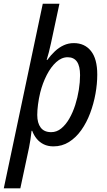

<svg xmlns="http://www.w3.org/2000/svg" viewBox="-57 -780 579 1036"><path d="M-36.6 236.3 173.8 -759.8H263.7L218.3 -547.9Q212.9 -522.5 206.8 -498.8Q200.7 -475.1 194.8 -456.5H198.2Q217.3 -482.9 239.3 -503.4Q261.2 -523.9 286.6 -535.6Q312 -547.4 341.3 -547.4Q399.9 -547.4 433.8 -504.9Q467.8 -462.4 467.8 -377.9Q467.8 -327.1 458 -273.2Q448.2 -219.2 429.2 -168.7Q410.2 -118.2 381.6 -77.9Q353 -37.6 315.4 -13.9Q277.8 9.8 231.4 9.8Q201.7 9.8 179.2 -1.2Q156.7 -12.2 141.1 -31.2Q125.5 -50.3 116.7 -74.2H113.3Q111.3 -52.7 107.4 -27.8Q103.5 -2.9 99.6 16.6L52.7 236.3ZM219.2 -66.9Q249 -66.9 273.4 -86.9Q297.9 -106.9 316.9 -139.9Q335.9 -172.9 348.9 -213.4Q361.8 -253.9 368.4 -295.7Q375 -337.4 375 -374.5Q375 -423.3 358.2 -447.3Q341.3 -471.2 308.1 -471.2Q275.4 -471.2 246.3 -444.8Q217.3 -418.5 195.1 -375Q172.9 -331.5 160.2 -281.2Q152.3 -249 148.2 -217Q144 -185.1 144 -159.7Q144 -116.2 162.6 -91.6Q181.2 -66.9 219.2 -66.9Z"/></svg>

Font: Open Sans SemiCondensed Medium
Style: Italic
Weight: 500
Width: 4
Italic angle: -12°
Designer: Monotype Design Team
Foundry: Monotype Imaging Inc.
Version: Version 3.000